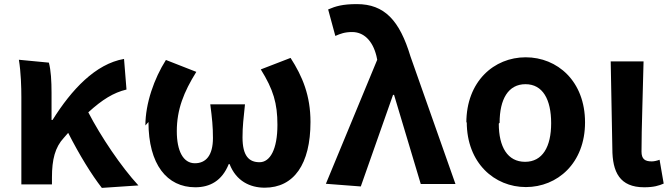

<svg xmlns="http://www.w3.org/2000/svg" viewBox="-20 -855 3272 935"><path d="M72 -564C82 -502 84 -430 84 -382V43H233V9C233 -78 248 -138 291 -184L312 -208C367 -100 426 -4 476 60L654 48C570 -43 471 -190 410 -308C478 -370 533 -404 596 -419L584 -568C445 -544 328 -418 236 -271H231V-403C231 -459 228 -513 218 -550Z M703 -261C703 -54 793 57 931 57C1002 57 1061 26 1094 -56H1098C1130 27 1198 59 1269 59C1411 59 1492 -55 1492 -261C1492 -390 1453 -483 1395 -573L1250 -517C1311 -419 1331 -352 1331 -247C1331 -127 1295 -65 1244 -65C1193 -65 1161 -95 1161 -186C1161 -241 1166 -278 1173 -347H1004C1013 -277 1017 -239 1017 -183C1017 -97 982 -60 929 -60C872 -60 841 -120 841 -216C841 -322 875 -407 936 -505L788 -563C731 -473 688 -352 688 -244Z M1567 40 1737 53 1894 -393H1899L2029 41H2198L1979 -580C1926 -756 1852 -835 1718 -835C1649 -835 1615 -825 1578 -809L1613 -680C1638 -691 1659 -699 1695 -699C1750 -699 1794 -659 1813 -583L1817 -564Z M2253 -261C2253 -61 2388 56 2541 56C2694 56 2829 -60 2829 -259C2829 -460 2694 -576 2540 -576C2386 -576 2251 -459 2251 -257ZM2413 -257C2413 -372 2455 -445 2539 -445C2623 -445 2664 -371 2664 -255C2664 -140 2622 -67 2537 -67C2452 -67 2409 -139 2409 -253Z M2962 -131C2962 -17 2998 57 3117 57C3164 57 3189 49 3212 39L3192 -77C3179 -72 3164 -69 3154 -69C3121 -69 3104 -80 3104 -117C3104 -230 3111 -409 3114 -556H2954Z"/></svg>

Font: GenEiGothic-pro-Regular
Style: Bold
Weight: 700
Designer: Ryoko NISHIZUKA (kana & ideographs); Paul D. Hunt (Latin, Greek & Cyrillic); Wenlong ZHANG (bopomofo); Sandoll Communica
Foundry: Adobe Systems Incorporated; o_tamon
Version: Version 1.000.140830